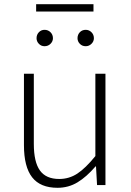

<svg xmlns="http://www.w3.org/2000/svg" viewBox="-20 -881 623 914"><path d="M94 -190V-530H141V-196Q141 -110 170 -69.5Q199 -29 262 -29Q309 -29 348 -54.5Q387 -80 434 -138V-530H482V0H442L437 -89H435Q392 -39 349 -13Q306 13 254 13Q172 13 133 -37Q94 -87 94 -190ZM154 -699Q154 -716 165 -727.5Q176 -739 192 -739Q209 -739 220.5 -727.5Q232 -716 232 -699Q232 -684 220.5 -672.5Q209 -661 192 -661Q176 -661 165 -672.5Q154 -684 154 -699ZM152 -861H425V-826H152ZM349 -699Q349 -716 360 -727.5Q371 -739 388 -739Q404 -739 415.5 -727.5Q427 -716 427 -699Q427 -684 415.5 -672.5Q404 -661 388 -661Q371 -661 360 -672.5Q349 -684 349 -699Z"/></svg>

Font: Merged Yaku Han JP ExtraLight
Style: Regular
Weight: 250
Designer: Ryoko NISHIZUKA 西塚涼子 (kana, bopomofo & ideographs); Paul D. Hunt (Latin, Greek & Cyrillic); Sandoll Communications 산돌커뮤니
Foundry: Adobe
Version: Version 2.004